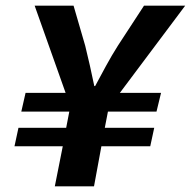

<svg xmlns="http://www.w3.org/2000/svg" viewBox="-20 -656 672 676"><path d="M173 0 201 -141H31L45 -206H213L224 -263H55L70 -329H211L102 -636H239L280 -495Q288 -462 296.5 -425Q305 -388 312 -353H315Q332 -385 353 -423.5Q374 -462 395 -495L487 -636H632L402 -329H547L531 -263H360L349 -206H523L509 -141H337L311 0Z"/></svg>

Font: Source Code Pro
Style: Bold Italic
Weight: 700
Italic angle: -11°
Monospace: yes
Designer: Paul D. Hunt, Teo Tuominen
Foundry: Adobe Systems Incorporated
Version: Version 1.050;PS 1.000;hotconv 16.6.51;makeotf.lib2.5.65220